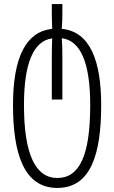

<svg xmlns="http://www.w3.org/2000/svg" viewBox="-20 -676 562 945"><path d="M262 249C427 249 478 83 478 -159C478 -375 424 -521 284 -534C286 -559 287 -584 287 -609V-656H235V-608C235 -584 236 -559 237 -534C110 -521 44 -398 44 -159C44 77 96 249 262 249ZM262 200C155 200 98 84 98 -159C98 -361 143 -475 237 -487C236 -461 235 -437 235 -396V-186H287V-396C287 -437 286 -462 284 -488C378 -476 424 -364 424 -159C424 90 371 200 262 200Z"/></svg>

Font: Noto Sans Georgian ExtraCondensed Light
Style: Regular
Weight: 300
Width: 2
Designer: Monotype Design Team, Akaki Razmadze
Foundry: Google LLC
Version: Version 2.005